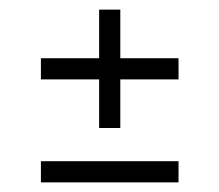

<svg xmlns="http://www.w3.org/2000/svg" viewBox="-20 -513 456 399"><path d="M65 -178H351V-134H65ZM230 -348V-247H186V-348H65V-392H186V-493H230V-392H351V-348Z"/></svg>

Font: Judson
Style: Regular
Weight: 400
Version: Version 20110429